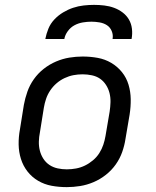

<svg xmlns="http://www.w3.org/2000/svg" viewBox="-20 -760 640 788"><path d="M254 8Q222 8 192 2.5Q162 -3 136.5 -18Q111 -33 93 -56Q75 -79 66 -107.5Q57 -136 56.5 -167Q56 -198 62 -230L78 -330Q83 -357 92.5 -384Q102 -411 119 -435Q136 -459 159.5 -477.5Q183 -496 210 -507.5Q237 -519 264.5 -523.5Q292 -528 319 -528Q351 -528 381 -522.5Q411 -517 436.5 -502Q462 -487 480.5 -464Q499 -441 507.5 -412.5Q516 -384 516.5 -353Q517 -322 512 -290L495 -190Q491 -163 481.5 -136Q472 -109 455 -85Q438 -61 414.5 -42.5Q391 -24 364 -12.5Q337 -1 309 3.5Q281 8 254 8ZM254 -65Q273 -65 292 -68.5Q311 -72 328.5 -80.5Q346 -89 361.5 -102Q377 -115 387.5 -131.5Q398 -148 404 -166Q410 -184 413 -202L430 -302Q433 -322 433.5 -341Q434 -360 429.5 -378Q425 -396 415 -411.5Q405 -427 390.5 -437Q376 -447 357 -451Q338 -455 319 -455Q300 -455 281.5 -451.5Q263 -448 245 -439.5Q227 -431 212 -418Q197 -405 186 -388.5Q175 -372 169 -354Q163 -336 160 -318L144 -218Q140 -198 139.5 -179Q139 -160 143.5 -142Q148 -124 158 -108.5Q168 -93 183 -83Q198 -73 216.5 -69Q235 -65 254 -65ZM166 -600Q170 -621 178.5 -642Q187 -663 203 -680Q219 -697 239 -709Q259 -721 280 -728Q301 -735 323 -737.5Q345 -740 366 -740Q387 -740 408 -737.5Q429 -735 448 -728Q467 -721 483 -709Q499 -697 509 -680Q519 -663 521.5 -642Q524 -621 520 -600H442Q445 -617 438.5 -632.5Q432 -648 419 -656.5Q406 -665 389 -668Q372 -671 355 -671Q338 -671 320 -668Q302 -665 286 -656.5Q270 -648 258.5 -632.5Q247 -617 244 -600Z"/></svg>

Font: Iosevka Aile
Style: Italic
Weight: 400
Italic angle: -9°
Designer: Belleve Invis
Foundry: Belleve Invis
Version: Version 28.0.1; ttfautohint (v1.8.4)